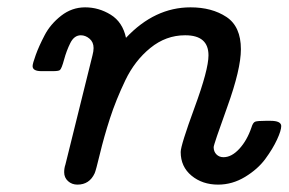

<svg xmlns="http://www.w3.org/2000/svg" viewBox="-20 -498 786 523"><path d="M68.8 -317.9Q68.8 -324.7 77.4 -348.4Q85.9 -372.1 101.6 -402.1Q117.2 -432.1 146.5 -455.1Q175.8 -478 211.9 -478Q249 -478 281.5 -458Q314 -438 323.2 -395Q401.4 -478 499 -478Q557.1 -478 596.7 -451.9Q636.2 -425.8 636.2 -363.8Q636.2 -309.6 599.1 -206.8Q562 -104 562 -97.2Q562 -85 569.6 -77.4Q577.1 -69.8 588.9 -69.8Q610.8 -69.8 631.8 -92.5Q652.8 -115.2 665 -150.9Q668.9 -164.1 675 -166.5Q681.2 -168.9 704.1 -168.9H716.8Q745.6 -168.9 746.1 -154.8Q746.1 -142.6 734.6 -117.7Q723.1 -92.8 702.6 -64.9Q682.1 -37.1 647.5 -16.1Q612.8 4.9 574.2 4.9Q531.2 4.9 501.7 -19.5Q472.2 -43.9 472.2 -84Q472.2 -102.1 510 -205.1Q547.9 -308.1 547.9 -347.2Q547.9 -401.9 484.9 -401.9Q484.4 -401.9 483.9 -401.9Q432.1 -401.9 389.6 -367.4Q347.2 -333 321.5 -279.5Q295.9 -226.1 279.5 -175.5Q263.2 -125 252.2 -79.1Q241.2 -33.2 237.8 -25.9Q223.6 4.9 190.9 4.9Q175.8 4.9 165.3 -4.6Q154.8 -14.2 154.8 -28.8Q154.8 -40 158.2 -49.8L231.9 -347.2Q234.9 -358.4 234.9 -367.2Q234.9 -383.3 223.9 -392.6Q212.9 -401.9 200.2 -401.9Q182.1 -401.9 171.6 -380.9Q161.1 -359.9 154.5 -335.4Q147.9 -311 143.1 -307.1Q139.2 -304.2 124 -304.2H94.2Q93.3 -304.2 92.8 -304.2Q68.8 -304.2 68.8 -317.9Z"/></svg>

Font: CMU Concrete
Style: BoldItalic
Weight: 700
Italic angle: -14.04°
Version: Version 0.7.0